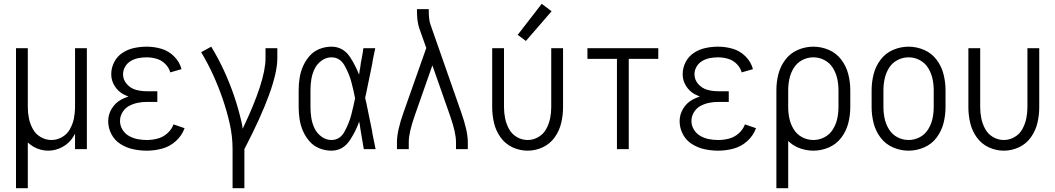

<svg xmlns="http://www.w3.org/2000/svg" viewBox="-20 -783 5540 1008"><path d="M64 205V-530H126V-220Q126 -190 132 -161Q138 -132 152.5 -105.5Q167 -79 193.5 -63.5Q220 -48 250 -48Q280 -48 306.5 -63.5Q333 -79 347.5 -105.5Q362 -132 368 -161Q373 -188 374 -215V-220V-530H436V0H374V-81Q370 -74 366 -67Q345 -32 309 -12Q273 8 233 8Q193 8 157 -12Q140 -22 126 -35V205Z M751 8Q715 8 679.5 0.5Q644 -7 613 -26.5Q582 -46 565 -78.5Q548 -111 548 -147Q548 -182 566.5 -212.5Q585 -243 616 -260Q635 -270 654 -276Q640 -282 626 -289Q598 -305 581 -333Q564 -361 564 -393Q564 -427 579.5 -457Q595 -487 623 -505.5Q651 -524 684 -531Q717 -538 750 -538Q789 -538 827 -527Q865 -516 894 -487Q923 -458 933 -420L874 -403Q867 -428 847.5 -447.5Q828 -467 802 -474.5Q776 -482 750 -482Q728 -482 707 -478Q686 -474 667 -463Q648 -452 637 -433Q626 -414 626 -393Q626 -364 646 -341.5Q666 -319 693.5 -311.5Q721 -304 750 -304H806V-248H750Q726 -248 702 -243Q678 -238 657 -226.5Q636 -215 623 -193.5Q610 -172 610 -148Q610 -124 623 -102.5Q636 -81 657.5 -69Q679 -57 702.5 -52.5Q726 -48 751 -48Q780 -48 808 -55.5Q836 -63 858.5 -83Q881 -103 891 -130L949 -110Q935 -71 903.5 -42.5Q872 -14 832 -3Q792 8 751 8Z M1201 205V0Q1201 -68 1186 -134Q1171 -200 1149 -264Q1127 -328 1099 -389.5Q1071 -451 1036 -509L1089 -538Q1126 -477 1156 -412Q1186 -347 1209 -279.5Q1232 -212 1248 -142Q1252 -125 1254 -107Q1374 -358 1374 -477V-530H1436V-477Q1436 -332 1263 0V205Z M1720 8Q1688 8 1657.5 -4Q1627 -16 1605.5 -40.5Q1584 -65 1571 -94.5Q1558 -124 1553 -156Q1548 -188 1548 -220V-310Q1548 -342 1553 -374Q1558 -406 1571 -435.5Q1584 -465 1605.5 -489.5Q1627 -514 1657.5 -526Q1688 -538 1720 -538Q1783 -538 1820 -480Q1848 -436 1865 -391L1867 -403L1868 -412L1869 -417L1871 -427L1873 -442L1875 -457L1878 -471L1885 -510L1886 -520L1888 -530H1950L1947 -515L1945 -506L1943 -496L1939 -477L1937 -467L1934 -447L1932 -438L1926 -408Q1917 -365 1908 -321L1906 -311L1901 -287L1897 -269Q1900 -256 1903 -244L1904 -239L1907 -224L1911 -205L1914 -190L1915 -185L1917 -175L1919 -166L1928 -122L1934 -92L1935 -83L1937 -73Q1944 -36 1952 0H1890Q1882 -44 1875 -88L1871 -113L1869 -128L1868 -132L1866 -142V-146Q1850 -98 1819 -50Q1782 8 1720 8ZM1720 -48Q1765 -48 1789 -92.5Q1813 -137 1824 -179.5Q1835 -222 1844 -266V-268Q1836 -310 1825 -351Q1814 -394 1789.5 -438Q1765 -482 1720 -482Q1692 -482 1668 -464.5Q1644 -447 1631.5 -421Q1619 -395 1614.5 -366.5Q1610 -338 1610 -310V-220Q1610 -192 1614.5 -163.5Q1619 -135 1631.5 -109Q1644 -83 1668 -65.5Q1692 -48 1720 -48Z M2064 0V-37Q2064 -96 2099 -194L2218 -531L2181 -635Q2169 -670 2169 -728V-735H2231V-728Q2231 -678 2240 -654L2401 -194Q2436 -96 2436 -37V0H2374V-37Q2374 -87 2343 -175L2250 -440L2157 -175Q2126 -87 2126 -37V0Z M2741 -568 2698 -600 2824 -763 2876 -724ZM2750 8Q2708 8 2670 -10Q2632 -28 2607.5 -62.5Q2583 -97 2573.5 -138Q2564 -179 2564 -220V-530H2626V-220Q2626 -190 2632 -161Q2638 -132 2652.5 -105.5Q2667 -79 2693.5 -63.5Q2720 -48 2750 -48Q2780 -48 2806.5 -63.5Q2833 -79 2847.5 -105.5Q2862 -132 2868 -161Q2874 -190 2874 -220V-530H2936V-220Q2936 -179 2926.5 -138Q2917 -97 2892.5 -62.5Q2868 -28 2830 -10Q2792 8 2750 8Z M3064 -474V-530H3436V-474ZM3219 0V-530H3281V0Z M3751 8Q3715 8 3679.5 0.5Q3644 -7 3613 -26.5Q3582 -46 3565 -78.5Q3548 -111 3548 -147Q3548 -182 3566.5 -212.5Q3585 -243 3616 -260Q3635 -270 3654 -276Q3640 -282 3626 -289Q3598 -305 3581 -333Q3564 -361 3564 -393Q3564 -427 3579.5 -457Q3595 -487 3623 -505.5Q3651 -524 3684 -531Q3717 -538 3750 -538Q3789 -538 3827 -527Q3865 -516 3894 -487Q3923 -458 3933 -420L3874 -403Q3867 -428 3847.5 -447.5Q3828 -467 3802 -474.5Q3776 -482 3750 -482Q3728 -482 3707 -478Q3686 -474 3667 -463Q3648 -452 3637 -433Q3626 -414 3626 -393Q3626 -364 3646 -341.5Q3666 -319 3693.5 -311.5Q3721 -304 3750 -304H3806V-248H3750Q3726 -248 3702 -243Q3678 -238 3657 -226.5Q3636 -215 3623 -193.5Q3610 -172 3610 -148Q3610 -124 3623 -102.5Q3636 -81 3657.5 -69Q3679 -57 3702.5 -52.5Q3726 -48 3751 -48Q3780 -48 3808 -55.5Q3836 -63 3858.5 -83Q3881 -103 3891 -130L3949 -110Q3935 -71 3903.5 -42.5Q3872 -14 3832 -3Q3792 8 3751 8Z M4056 205V-310Q4056 -352 4066.5 -393.5Q4077 -435 4103 -469.5Q4129 -504 4168.5 -521Q4208 -538 4250 -538Q4292 -538 4331.5 -521Q4371 -504 4397 -469.5Q4423 -435 4433.5 -393.5Q4444 -352 4444 -310V-220Q4444 -178 4433.5 -136.5Q4423 -95 4397 -60.5Q4371 -26 4331.5 -9Q4292 8 4250 8Q4208 8 4168 -9Q4139 -22 4118 -43V205ZM4250 -48Q4281 -48 4308.5 -62.5Q4336 -77 4352.5 -103.5Q4369 -130 4375.5 -160Q4382 -190 4382 -220V-310Q4382 -340 4375.5 -370Q4369 -400 4352.5 -426.5Q4336 -453 4308.5 -467.5Q4281 -482 4250 -482Q4219 -482 4191.5 -467.5Q4164 -453 4147.5 -426.5Q4131 -400 4124.5 -370Q4118 -340 4118 -310V-220Q4118 -190 4124.5 -160Q4131 -130 4147.5 -103.5Q4164 -77 4191.5 -62.5Q4219 -48 4250 -48Z M4750 8Q4708 8 4668.5 -9Q4629 -26 4603 -60.5Q4577 -95 4566.5 -136.5Q4556 -178 4556 -220V-310Q4556 -352 4566.5 -393.5Q4577 -435 4603 -469.5Q4629 -504 4668.5 -521Q4708 -538 4750 -538Q4792 -538 4831.5 -521Q4871 -504 4897 -469.5Q4923 -435 4933.5 -393.5Q4944 -352 4944 -310V-220Q4944 -178 4933.5 -136.5Q4923 -95 4897 -60.5Q4871 -26 4831.5 -9Q4792 8 4750 8ZM4750 -48Q4781 -48 4808.5 -62.5Q4836 -77 4852.5 -103.5Q4869 -130 4875.5 -160Q4882 -190 4882 -220V-310Q4882 -340 4875.5 -370Q4869 -400 4852.5 -426.5Q4836 -453 4808.5 -467.5Q4781 -482 4750 -482Q4719 -482 4691.5 -467.5Q4664 -453 4647.5 -426.5Q4631 -400 4624.5 -370Q4618 -340 4618 -310V-220Q4618 -190 4624.5 -160Q4631 -130 4647.5 -103.5Q4664 -77 4691.5 -62.5Q4719 -48 4750 -48Z M5250 8Q5208 8 5170 -10Q5132 -28 5107.5 -62.5Q5083 -97 5073.5 -138Q5064 -179 5064 -220V-530H5126V-220Q5126 -190 5132 -161Q5138 -132 5152.5 -105.5Q5167 -79 5193.5 -63.5Q5220 -48 5250 -48Q5280 -48 5306.5 -63.5Q5333 -79 5347.5 -105.5Q5362 -132 5368 -161Q5374 -190 5374 -220V-530H5436V-220Q5436 -179 5426.5 -138Q5417 -97 5392.5 -62.5Q5368 -28 5330 -10Q5292 8 5250 8Z"/></svg>

Font: Iosevka SS01 Light
Style: Regular
Weight: 300
Monospace: yes
Designer: Belleve Invis
Foundry: Belleve Invis
Version: 2.3.3; ttfautohint (v1.8.3)